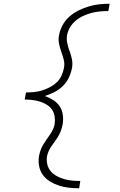

<svg xmlns="http://www.w3.org/2000/svg" viewBox="-20 -853 640 1026"><path d="M403 153Q375 153 348 150Q321 147 296 139Q271 131 248.5 117.5Q226 104 210.5 83.5Q195 63 189.5 36.5Q184 10 188 -17Q191 -33 196 -48Q201 -63 209 -77Q217 -91 226.5 -104.5Q236 -118 245.5 -131.5Q255 -145 262 -159.5Q269 -174 272 -189Q275 -210 272 -230.5Q269 -251 258 -267Q247 -283 230 -293.5Q213 -304 194 -310Q175 -316 154 -318.5Q133 -321 112 -321L113 -327L119 -359Q140 -359 161.5 -361Q183 -363 204 -369.5Q225 -376 245.5 -386.5Q266 -397 282.5 -412.5Q299 -428 308.5 -448.5Q318 -469 322 -491Q326 -513 320.5 -534.5Q315 -556 307.5 -576.5Q300 -597 295.5 -619Q291 -641 295 -663Q300 -691 314 -717.5Q328 -744 350.5 -764Q373 -784 399.5 -797Q426 -810 454 -818.5Q482 -827 510 -830Q538 -833 566 -833L559 -794Q537 -794 514.5 -792Q492 -790 469.5 -784Q447 -778 425 -768Q403 -758 384.5 -742.5Q366 -727 354 -706.5Q342 -686 338 -663Q335 -642 339.5 -622Q344 -602 350 -584L351 -583Q359 -561 364 -538Q369 -515 365 -491Q360 -464 348 -438.5Q336 -413 316 -393.5Q296 -374 271 -361Q246 -348 219 -340Q243 -332 263.5 -319Q284 -306 298 -286Q312 -266 315.5 -240.5Q319 -215 315 -189Q312 -174 307 -159Q302 -144 294 -129.5Q286 -115 276.5 -102Q267 -89 257.5 -75.5Q248 -62 241 -47.5Q234 -33 231 -17Q228 5 233 26Q238 47 251.5 62.5Q265 78 283.5 88Q302 98 322.5 104Q343 110 365 112Q387 114 409 114Z"/></svg>

Font: Iosevka Curly XLtExObl
Style: Regular
Weight: 200
Width: 7
Italic angle: -9°
Monospace: yes
Designer: Belleve Invis
Foundry: Belleve Invis
Version: Version 11.0.1; ttfautohint (v1.8.3)